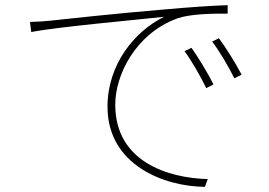

<svg xmlns="http://www.w3.org/2000/svg" viewBox="-20 -703 1040 743"><path d="M721 -518 694 -505C723 -466 758 -404 778 -362L806 -376C782 -425 743 -487 721 -518ZM827 -555 801 -542C831 -503 866 -442 887 -400L915 -414C890 -462 850 -525 827 -555ZM96 -618 101 -579C200 -599 528 -628 615 -638C501 -582 396 -454 396 -290C396 -64 616 19 773 20L784 -10C632 -14 426 -76 426 -298C426 -414 506 -574 667 -632C715 -649 802 -651 861 -650V-683C800 -681 724 -676 611 -666C430 -651 221 -628 175 -623C155 -621 133 -619 96 -618Z"/></svg>

Font: Noto Sans T Chinese Thin
Style: Regular
Weight: 100
Designer: Ryoko NISHIZUKA (kana & ideographs); Paul D. Hunt (Latin, Greek & Cyrillic); Wenlong ZHANG (bopomofo); Sandoll Communica
Foundry: Adobe Systems Incorporated
Version: Version 1.000;PS 1;hotconv 1.0.78;makeotf.lib2.5.61930